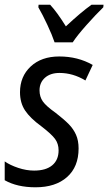

<svg xmlns="http://www.w3.org/2000/svg" viewBox="-23 -786 460 816"><path d="M-3 -20V-100Q20 -84 54.5 -72.5Q89 -61 122 -61Q172 -61 199 -83.5Q226 -106 226 -147Q226 -175 211 -195.5Q196 -216 153 -249Q105 -284 83.5 -316.5Q62 -349 62 -394Q62 -461 107.5 -503.5Q153 -546 229 -546Q308 -546 371 -510L340 -444Q287 -476 230 -476Q191 -476 168 -455.5Q145 -435 145 -402Q145 -375 159 -355Q173 -335 214 -306Q250 -278 269.5 -258Q289 -238 300 -213.5Q311 -189 311 -155Q311 -77 262 -33.5Q213 10 128 10Q50 10 -3 -20ZM140 -755 141 -766H190Q219 -735 257 -674Q321 -734 366 -766H417L416 -755Q385 -725 344.5 -679.5Q304 -634 286 -606H209Q199 -636 178.5 -680Q158 -724 140 -755Z"/></svg>

Font: Noto Sans UI Narrow
Style: Italic
Weight: 400
Width: 4
Italic angle: -12°
Designer: Monotype Design Team
Foundry: Monotype Imaging Inc.
Version: Version 1.001